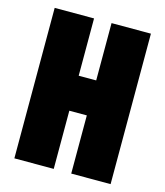

<svg xmlns="http://www.w3.org/2000/svg" viewBox="-105 -768 729 848"><g transform="rotate(15 260.0 -344.0)"><path d="M40 0V-688H220V-426H300V-688H480V0H300V-266H220V0Z"/></g></svg>

Font: Saira Condensed Black
Style: Regular
Weight: 900
Width: 3
Designer: Hector Gatti with collaboration of the Omnibus-Type team
Foundry: Omnibus-Type
Version: Version 1.101